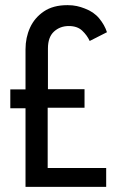

<svg xmlns="http://www.w3.org/2000/svg" viewBox="-20 -725 456 745"><path d="M79 0V-305H20V-378H79V-534Q79 -579 96.5 -617.5Q114 -656 150 -680.5Q186 -705 241 -705H243Q262 -705 278 -701.5Q294 -698 309 -692Q344 -679 365 -653.5Q386 -628 395 -600L328 -566Q318 -588 299 -606Q280 -624 247 -624Q213 -624 189.5 -602.5Q166 -581 166 -537V-379H308V-307H165V-73H392V0Z"/></svg>

Font: Stick No Bills ExtraLight Medium
Style: Regular
Weight: 500
Version: Version 2.000